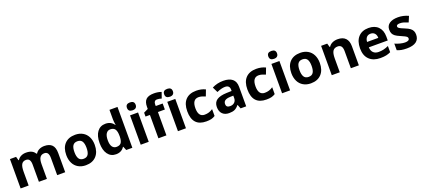

<svg xmlns="http://www.w3.org/2000/svg" viewBox="69 -2055 7395 3356"><g transform="rotate(-20 3766.5 -377.5)"><path d="M566.9 0H418V-318.8Q418 -377.9 398.2 -407.5Q378.4 -437 335.9 -437Q278.8 -437 252.9 -395Q227.1 -353 227.1 -256.8V0H78.1V-545.9H191.9L211.9 -476.1H220.2Q242.2 -513.7 283.7 -534.9Q325.2 -556.2 378.9 -556.2Q501.5 -556.2 544.9 -476.1H558.1Q580.1 -514.2 622.8 -535.2Q665.5 -556.2 719.2 -556.2Q812 -556.2 859.6 -508.5Q907.2 -460.9 907.2 -356V0H757.8V-318.8Q757.8 -377.9 738 -407.5Q718.3 -437 675.8 -437Q621.1 -437 594 -397.9Q566.9 -358.9 566.9 -273.9Z M1178.7 -273.9Q1178.7 -192.9 1205.3 -151.4Q1231.9 -109.9 1292 -109.9Q1351.6 -109.9 1377.7 -151.1Q1403.8 -192.4 1403.8 -273.9Q1403.8 -355 1377.4 -395.5Q1351.1 -436 1291 -436Q1231.4 -436 1205.1 -395.8Q1178.7 -355.5 1178.7 -273.9ZM1556.2 -273.9Q1556.2 -140.6 1485.8 -65.4Q1415.5 9.8 1290 9.8Q1211.4 9.8 1151.4 -24.7Q1091.3 -59.1 1059.1 -123.5Q1026.9 -188 1026.9 -273.9Q1026.9 -407.7 1096.7 -481.9Q1166.5 -556.2 1293 -556.2Q1371.6 -556.2 1431.6 -522Q1491.7 -487.8 1523.9 -423.8Q1556.2 -359.9 1556.2 -273.9Z M1852.1 9.8Q1755.9 9.8 1700.9 -64.9Q1646 -139.6 1646 -272Q1646 -406.2 1701.9 -481.2Q1757.8 -556.2 1856 -556.2Q1959 -556.2 2013.2 -476.1H2018.1Q2006.8 -537.1 2006.8 -585V-759.8H2156.2V0H2042L2013.2 -70.8H2006.8Q1956.1 9.8 1852.1 9.8ZM1904.3 -108.9Q1961.4 -108.9 1988 -142.1Q2014.6 -175.3 2017.1 -254.9V-271Q2017.1 -358.9 1990 -397Q1962.9 -435.1 1901.9 -435.1Q1852.1 -435.1 1824.5 -392.8Q1796.9 -350.6 1796.9 -270Q1796.9 -189.5 1824.7 -149.2Q1852.5 -108.9 1904.3 -108.9Z M2305.7 -687Q2305.7 -759.8 2386.7 -759.8Q2467.8 -759.8 2467.8 -687Q2467.8 -652.3 2447.5 -633.1Q2427.2 -613.8 2386.7 -613.8Q2305.7 -613.8 2305.7 -687ZM2460.9 0H2312V-545.9H2460.9Z M2918.9 -434.1H2790V0H2641.1V-434.1H2559.1V-505.9L2641.1 -545.9V-585.9Q2641.1 -679.2 2687 -722.2Q2732.9 -765.1 2834 -765.1Q2911.1 -765.1 2971.2 -742.2L2933.1 -632.8Q2888.2 -647 2850.1 -647Q2818.4 -647 2804.2 -628.2Q2790 -609.4 2790 -580.1V-545.9H2918.9ZM2998 -687Q2998 -759.8 3079.1 -759.8Q3160.2 -759.8 3160.2 -687Q3160.2 -652.3 3139.9 -633.1Q3119.6 -613.8 3079.1 -613.8Q2998 -613.8 2998 -687ZM3153.3 0H3004.4V-545.9H3153.3Z M3530.8 9.8Q3275.9 9.8 3275.9 -270Q3275.9 -409.2 3345.2 -482.7Q3414.6 -556.2 3543.9 -556.2Q3638.7 -556.2 3713.9 -519L3669.9 -403.8Q3634.8 -418 3604.5 -427Q3574.2 -436 3543.9 -436Q3427.7 -436 3427.7 -271Q3427.7 -110.8 3543.9 -110.8Q3586.9 -110.8 3623.5 -122.3Q3660.2 -133.8 3696.8 -158.2V-30.8Q3660.6 -7.8 3623.8 1Q3586.9 9.8 3530.8 9.8Z M4169.9 0 4141.1 -74.2H4137.2Q4099.6 -26.9 4059.8 -8.5Q4020 9.8 3956.1 9.8Q3877.4 9.8 3832.3 -35.2Q3787.1 -80.1 3787.1 -163.1Q3787.1 -250 3847.9 -291.3Q3908.7 -332.5 4031.2 -336.9L4126 -339.8V-363.8Q4126 -446.8 4041 -446.8Q3975.6 -446.8 3887.2 -407.2L3837.9 -507.8Q3932.1 -557.1 4046.9 -557.1Q4156.7 -557.1 4215.3 -509.3Q4273.9 -461.4 4273.9 -363.8V0ZM4126 -252.9 4068.4 -251Q4003.4 -249 3971.7 -227.5Q3939.9 -206.1 3939.9 -162.1Q3939.9 -99.1 4012.2 -99.1Q4064 -99.1 4095 -128.9Q4126 -158.7 4126 -208Z M4648.9 9.8Q4394 9.8 4394 -270Q4394 -409.2 4463.4 -482.7Q4532.7 -556.2 4662.1 -556.2Q4756.8 -556.2 4832 -519L4788.1 -403.8Q4752.9 -418 4722.7 -427Q4692.4 -436 4662.1 -436Q4545.9 -436 4545.9 -271Q4545.9 -110.8 4662.1 -110.8Q4705.1 -110.8 4741.7 -122.3Q4778.3 -133.8 4814.9 -158.2V-30.8Q4778.8 -7.8 4741.9 1Q4705.1 9.8 4648.9 9.8Z M4935.1 -687Q4935.1 -759.8 5016.1 -759.8Q5097.2 -759.8 5097.2 -687Q5097.2 -652.3 5076.9 -633.1Q5056.6 -613.8 5016.1 -613.8Q4935.1 -613.8 4935.1 -687ZM5090.3 0H4941.4V-545.9H5090.3Z M5365.2 -273.9Q5365.2 -192.9 5391.8 -151.4Q5418.5 -109.9 5478.5 -109.9Q5538.1 -109.9 5564.2 -151.1Q5590.3 -192.4 5590.3 -273.9Q5590.3 -355 5564 -395.5Q5537.6 -436 5477.5 -436Q5418 -436 5391.6 -395.8Q5365.2 -355.5 5365.2 -273.9ZM5742.7 -273.9Q5742.7 -140.6 5672.4 -65.4Q5602.1 9.8 5476.6 9.8Q5397.9 9.8 5337.9 -24.7Q5277.8 -59.1 5245.6 -123.5Q5213.4 -188 5213.4 -273.9Q5213.4 -407.7 5283.2 -481.9Q5353 -556.2 5479.5 -556.2Q5558.1 -556.2 5618.2 -522Q5678.2 -487.8 5710.4 -423.8Q5742.7 -359.9 5742.7 -273.9Z M6369.6 0H6220.7V-318.8Q6220.7 -377.9 6199.7 -407.5Q6178.7 -437 6132.8 -437Q6070.3 -437 6042.5 -395.3Q6014.6 -353.5 6014.6 -256.8V0H5865.7V-545.9H5979.5L5999.5 -476.1H6007.8Q6032.7 -515.6 6076.4 -535.9Q6120.1 -556.2 6175.8 -556.2Q6271 -556.2 6320.3 -504.6Q6369.6 -453.1 6369.6 -356Z M6749 -450.2Q6701.7 -450.2 6674.8 -420.2Q6647.9 -390.1 6644 -335H6853Q6852.1 -390.1 6824.2 -420.2Q6796.4 -450.2 6749 -450.2ZM6770 9.8Q6638.2 9.8 6564 -63Q6489.7 -135.7 6489.7 -269Q6489.7 -406.2 6558.3 -481.2Q6627 -556.2 6748 -556.2Q6863.8 -556.2 6928.2 -490.2Q6992.7 -424.3 6992.7 -308.1V-235.8H6640.6Q6643.1 -172.4 6678.2 -136.7Q6713.4 -101.1 6776.9 -101.1Q6826.2 -101.1 6870.1 -111.3Q6914.1 -121.6 6961.9 -144V-28.8Q6922.9 -9.3 6878.4 0.2Q6834 9.8 6770 9.8Z M7494.6 -162.1Q7494.6 -78.1 7436.3 -34.2Q7377.9 9.8 7261.7 9.8Q7202.1 9.8 7160.2 1.7Q7118.2 -6.3 7081.5 -22V-145Q7123 -125.5 7175 -112.3Q7227.1 -99.1 7266.6 -99.1Q7347.7 -99.1 7347.7 -146Q7347.7 -163.6 7336.9 -174.6Q7326.2 -185.5 7299.8 -199.5Q7273.4 -213.4 7229.5 -231.9Q7166.5 -258.3 7137 -280.8Q7107.4 -303.2 7094 -332.3Q7080.6 -361.3 7080.6 -403.8Q7080.6 -476.6 7137 -516.4Q7193.4 -556.2 7296.9 -556.2Q7395.5 -556.2 7488.8 -513.2L7443.8 -405.8Q7402.8 -423.3 7367.2 -434.6Q7331.5 -445.8 7294.4 -445.8Q7228.5 -445.8 7228.5 -410.2Q7228.5 -390.1 7249.8 -375.5Q7271 -360.8 7342.8 -332Q7406.7 -306.2 7436.5 -283.7Q7466.3 -261.2 7480.5 -231.9Q7494.6 -202.6 7494.6 -162.1Z"/></g></svg>

Font: CAA NEO Sans
Style: Bold
Weight: 700
Version: Version 1.10